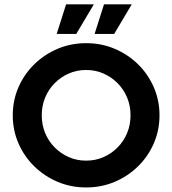

<svg xmlns="http://www.w3.org/2000/svg" viewBox="-20 -832 776 865"><path d="M368.1 12.5Q299.3 12.5 239.6 -12.8Q179.9 -38.2 134.4 -82.6Q88.9 -127.1 63.2 -186.1Q37.5 -245.1 37.5 -312.5Q37.5 -379.9 63.2 -438.9Q88.9 -497.9 134.4 -542.4Q179.9 -586.8 239.6 -612.2Q299.3 -637.5 368.1 -637.5Q437 -637.5 496.8 -612.2Q556.5 -586.8 601.9 -542.4Q647.3 -497.9 672.9 -438.9Q698.6 -379.9 698.6 -312.5Q698.6 -245.1 672.9 -186.1Q647.3 -127.1 601.9 -82.6Q556.5 -38.2 496.8 -12.8Q437 12.5 368.1 12.5ZM368.1 -108.3Q410.4 -108.3 446.5 -124.3Q482.6 -140.3 510.1 -168.1Q537.5 -195.8 552.8 -232.8Q568.1 -269.8 568.1 -312.5Q568.1 -355.2 552.8 -392.2Q537.5 -429.2 510.1 -456.9Q482.6 -484.7 446.5 -500.7Q410.4 -516.7 368.1 -516.7Q325.7 -516.7 289.6 -500.7Q253.5 -484.7 226 -456.9Q198.6 -429.2 183.3 -392.2Q168.1 -355.2 168.1 -312.5Q168.1 -269.8 183.3 -232.8Q198.6 -195.8 226 -168.1Q253.5 -140.3 289.6 -124.3Q325.7 -108.3 368.1 -108.3ZM406.2 -679.2 448.6 -812.5H573.6L494.4 -679.2ZM235.4 -679.2 277.8 -812.5H402.8L323.6 -679.2Z"/></svg>

Font: Afacad Flux
Style: Regular
Weight: 400
Designer: Kristian Moeller
Foundry: Dicotype
Version: Version 1.100